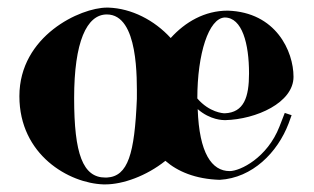

<svg xmlns="http://www.w3.org/2000/svg" viewBox="-20 -447 825 505"><path d="M752 -245C752 -312 706 -415 579 -419C518 -419 467 -389 429 -347C386 -394 326 -425 265 -427H261C192 -427 31 -353 31 -194C31 -39 162 35 252 38H257C303 38 365 16 415 -24C447 4 494 24 558 26C644 21 710 -46 739 -122L747 -144L729 -150L715 -114C683 -32 612 3 584 3C537 3 504 -44 500 -160C533 -131 567 -131 572 -131C654 -133 752 -177 752 -245ZM340 -187C334 -43 317 17 261 20H257C198 20 175 -42 175 -189C175 -337 208 -409 261 -409C345 -409 340 -237 340 -187ZM571 -401C617 -401 635 -332 635 -254C635 -192 622 -151 571 -149C567 -149 531 -151 499 -188C499 -306 529 -399 571 -401Z"/></svg>

Font: Purple Purse
Style: Regular
Weight: 400
Designer: Astigmatic (AOETI)
Foundry: Astigmatic (AOETI)
Version: Version 1.000